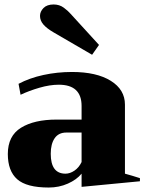

<svg xmlns="http://www.w3.org/2000/svg" viewBox="-20 -829 656 859"><path d="M220 -684Q189 -702 174 -719.5Q159 -737 159 -758Q159 -777 174.5 -793Q190 -809 220 -809Q246 -809 265.5 -794.5Q285 -780 296 -767L423 -628L392 -584ZM15 -140Q15 -221 74 -257.5Q133 -294 233 -294H345V-355Q345 -450 243 -450Q203 -450 156.5 -436.5Q110 -423 72 -405L63 -454Q112 -480 174 -493.5Q236 -507 302 -507Q412 -507 475.5 -467.5Q539 -428 539 -361V-52Q572 -43 606 -32V-18L345 7V-52Q323 -25 283.5 -7.5Q244 10 198 10Q99 10 57 -27Q15 -64 15 -140ZM345 -104V-236H277Q242 -236 224.5 -210.5Q207 -185 207 -141Q207 -52 273 -52Q293 -52 313 -65.5Q333 -79 345 -104Z"/></svg>

Font: Trirong Black
Style: Regular
Weight: 900
Designer: Katatrad Team
Foundry: CadsonDemak
Version: Version 1.001